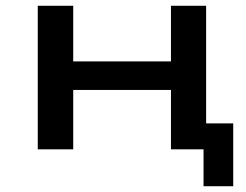

<svg xmlns="http://www.w3.org/2000/svg" viewBox="-20 -518 853 666"><path d="M686 128V0H573V-206H234V0H111V-498H234V-305H573V-498H695V-90H789V128Z"/></svg>

Font: Nunito Sans 7pt Expanded SemiBold
Style: Regular
Weight: 600
Width: 7
Designer: Vernon Adams
Foundry: Vernon Adams
Version: Version 3.101;gftools[0.9.27]